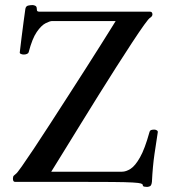

<svg xmlns="http://www.w3.org/2000/svg" viewBox="-20 -717 689 757"><path d="M39 0Q31 0 31 -13Q31 -21 34.5 -24.5Q38 -28 42 -31Q47 -34 66 -61Q85 -88 114 -131.5Q143 -175 177.5 -228.5Q212 -282 248.5 -338.5Q285 -395 318.5 -447.5Q352 -500 378.5 -542Q405 -584 420.5 -609Q436 -634 436 -634H185Q177 -634 160 -625.5Q143 -617 125 -591Q107 -565 93 -511Q92 -507 86.5 -504.5Q81 -502 74 -502Q67 -502 62 -504.5Q57 -507 58 -511Q61 -537 65 -569Q69 -601 73 -631Q77 -661 80 -682Q82 -693 91 -695Q100 -697 108 -697Q114 -697 119.5 -694Q125 -691 125 -683Q125 -675 127.5 -673Q130 -671 135 -671H571Q581 -671 581 -660Q581 -653 572 -647Q567 -645 548 -618.5Q529 -592 500.5 -548.5Q472 -505 437.5 -451Q403 -397 367.5 -340Q332 -283 299 -229.5Q266 -176 239.5 -133Q213 -90 197.5 -65Q182 -40 182 -40H461Q477 -40 495 -51.5Q513 -63 532 -96.5Q551 -130 569 -195Q571 -203 576.5 -204.5Q582 -206 588 -206Q594 -206 598.5 -203Q603 -200 602 -195Q596 -157 589 -109Q582 -61 579 0Q578 10 574.5 14.5Q571 19 560 20Q556 20 549.5 19Q543 18 543 13Q543 9 536 6.5Q529 4 503 2.5Q477 1 423 0.5Q369 0 275.5 0Q182 0 39 0Z"/></svg>

Font: Sedan
Style: Regular
Weight: 400
Designer: Sebastian Salazar
Foundry: Sebastian Salazar
Version: Version 1.100; ttfautohint (v1.8.4.7-5d5b)